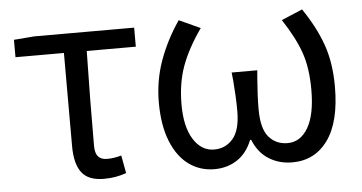

<svg xmlns="http://www.w3.org/2000/svg" viewBox="-44 -632 1360 721"><g transform="rotate(-5 636.0 -271.5)"><path d="M211.8 -119.8V-470.8H29.2V-536.4L106.2 -542.6H482.8V-470.8H297.8Q294 -279.6 294 -113.8Q294 -85.8 305.1 -73.1Q316.2 -60.4 339.6 -60.4Q365.2 -60.4 392.6 -68.6L405.2 -1.2Q365.8 13.2 320.6 13.2Q262.2 13.2 237 -19.7Q211.8 -52.6 211.8 -119.8Z M550.6 -254.6Q550.6 -336.6 577.5 -411.5Q604.4 -486.4 651.8 -555.8L731.8 -519.2Q681.6 -448 658.2 -383.9Q634.8 -319.8 634.8 -238.8Q634.8 -155 664.8 -107.7Q694.8 -60.4 742.4 -60.4Q786.2 -60.4 813.8 -93.1Q841.4 -125.8 841.4 -196.6Q841.4 -224.2 840 -252.2Q838.6 -280.2 836.2 -311L832.8 -342.8H929.4Q927.4 -321.8 926.8 -311Q924.4 -280.2 923 -252.2Q921.6 -224.2 921.6 -196.6Q921.6 -123.2 948.7 -91.8Q975.8 -60.4 1019.4 -60.4Q1067.8 -60.4 1096.6 -109.3Q1125.4 -158.2 1125.4 -253Q1125.4 -333 1105.6 -391.1Q1085.8 -449.2 1037.8 -522.4L1116.8 -555.8Q1165.8 -484 1190.2 -415.1Q1214.6 -346.2 1214.6 -257Q1214.6 -124.2 1165.3 -55.5Q1116 13.2 1030.8 13.2Q981.2 13.2 942.4 -11.2Q903.6 -35.6 883.8 -84.6H879.8Q860.2 -35.4 823 -11.1Q785.8 13.2 737.4 13.2Q683.4 13.2 641.3 -17.1Q599.2 -47.4 574.9 -107.6Q550.6 -167.8 550.6 -254.6Z"/></g></svg>

Font: 寒蝉端黑体 Light
Style: Regular
Weight: 300
Designer: ChillDuanSans {Warren2060}; 
Source Han Sans {Ryoko NISHIZUKA 西塚涼子 (kana, bopomofo & ideographs); Paul D. Hunt (Latin, G
Foundry: ChillType&Adobe
Version: Version 1.300;Glyphs 3.3 (3306)